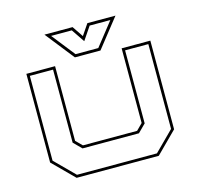

<svg xmlns="http://www.w3.org/2000/svg" viewBox="-102 -806 941 914"><g transform="rotate(-15 368.0 -349.0)"><path d="M165.5 0 62.5 -103V-540H204V-172L234.5 -141.5H501.5L532 -172V-540H673.5V-103L570.5 0ZM171 -13.5H565L660 -108.5V-526.5H545.5V-166.5L507 -128H229L190.5 -166.5V-526.5H76V-108.5ZM306 -556 194 -698H332.5L369 -644L405.5 -698H544L432 -556ZM313 -570H425L515 -684H413L369 -619L325 -684H223Z"/></g></svg>

Font: Tourney Expanded Thin
Style: Regular
Weight: 100
Width: 7
Designer: Tyler Finck
Foundry: Etcetera Type Co
Version: Version 1.010; ttfautohint (v1.8.3)